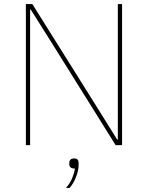

<svg xmlns="http://www.w3.org/2000/svg" viewBox="-20 -718 732 950"><path d="M552 0 239 -501 132 -671H129V-501V0H108V-698H140L454 -197L560 -27H563V-197V-698H584V0ZM347 66Q359 66 364 72Q369 78 369 88V99Q369 124 356.5 157Q344 190 324 212H306Q328 188 338.5 160Q349 132 351 116Q335 116 329 110Q323 104 323 96V88Q323 78 328.5 72Q334 66 347 66Z"/></svg>

Font: IBM Plex Sans Thin
Style: Regular
Weight: 250
Designer: Mike Abbink, Paul van der Laan, Pieter van Rosmalen
Foundry: Bold Monday
Version: Version 3.201